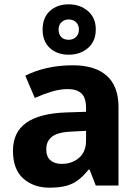

<svg xmlns="http://www.w3.org/2000/svg" viewBox="-20 -858 639 888"><path d="M208 10Q136 10 88 -32Q40 -74 40 -161Q40 -247 102 -290.5Q164 -334 287 -338L378 -341V-358Q378 -407 356 -426.5Q334 -446 294 -446Q257 -446 218 -434Q179 -422 141 -405L97 -508Q140 -530 195.5 -543Q251 -556 317 -556Q420 -556 474 -507.5Q528 -459 528 -364V0H423L394 -74H390Q367 -45 342.5 -26Q318 -7 286 1.5Q254 10 208 10ZM265 -100Q313 -100 345.5 -128Q378 -156 378 -208V-253L321 -250Q250 -248 222 -227Q194 -206 194 -168Q194 -133 213.5 -116.5Q233 -100 265 -100ZM298 -605Q244 -605 210.5 -636Q177 -667 177 -721Q177 -776 210.5 -807Q244 -838 298 -838Q350 -838 386.5 -807Q423 -776 423 -722Q423 -667 387 -636Q351 -605 298 -605ZM298 -674Q318 -674 331.5 -687Q345 -700 345 -721Q345 -743 331.5 -755.5Q318 -768 298 -768Q278 -768 264.5 -755.5Q251 -743 251 -721Q251 -700 263 -687Q275 -674 298 -674Z"/></svg>

Font: Noto Sans Symbols
Style: Bold
Weight: 700
Version: Version 2.002